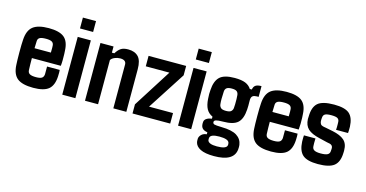

<svg xmlns="http://www.w3.org/2000/svg" viewBox="-80 -1000 2905 1525"><g transform="rotate(15 1372.0 -237.5)"><path d="M206.5 7.3Q115.7 7.3 75.2 -25.1Q34.7 -57.6 30.8 -132.8Q29.8 -146.5 29.1 -174.6Q28.3 -202.6 28.3 -235.4Q28.3 -268.1 28.8 -296.9Q29.3 -325.7 30.8 -340.8Q35.2 -418 76.2 -450.4Q117.2 -482.9 205.6 -482.9Q292.5 -482.9 331.8 -451.2Q371.1 -419.4 374.5 -345.7Q375.5 -337.4 376.2 -315.4Q377 -293.5 376.7 -267.1Q376.5 -240.7 374 -218.3H136.2Q136.2 -192.4 136.7 -167.7Q137.2 -143.1 138.2 -120.6Q138.7 -98.6 154.5 -89.4Q170.4 -80.1 206.1 -80.1Q239.7 -80.1 253.9 -89.4Q268.1 -98.6 270 -120.6Q271 -140.1 270 -184.6H374Q375 -180.7 375.2 -163.3Q375.5 -146 374.5 -132.8Q371.1 -57.6 332.8 -25.1Q294.4 7.3 206.5 7.3ZM136.2 -299.3H270.5Q271 -320.8 271 -338.4Q271 -356 270 -359.4Q268.1 -378.4 253.4 -387Q238.8 -395.5 205.6 -395.5Q169.9 -395.5 154.5 -387Q139.2 -378.4 138.2 -359.4Q137.7 -345.2 137.2 -330.1Q136.7 -314.9 136.2 -299.3Z M552.2 -544.4H444.3V-633.8H552.2ZM552.2 0H444.3V-475.1H552.2Z M738.8 0H631.3V-475.1H738.8V-424.3H758.8Q775.9 -453.1 797.4 -468Q818.8 -482.9 858.4 -482.9Q912.6 -482.9 941.9 -452.4Q971.2 -421.9 971.2 -349.6V0H864.3V-359.9Q864.3 -397.5 814.9 -397.5Q792 -397.5 770 -388.2Q748 -378.9 738.8 -363.3Z M1332 0H1022V-75.2L1221.2 -389.2H1026.9V-475.1H1335.9V-397.9L1134.8 -86.4H1332Z M1504.4 -544.4H1396.5V-633.8H1504.4ZM1504.4 0H1396.5V-475.1H1504.4Z M1733.9 159.7Q1660.2 159.7 1621.3 140.1Q1582.5 120.6 1575.7 86.4Q1575.2 81.5 1574.5 73.2Q1573.7 64.9 1574.7 57.1Q1576.7 39.6 1592.5 24.4Q1608.4 9.3 1634.8 6.8V-9.8Q1585.4 -16.6 1581.1 -56.2Q1579.6 -66.9 1581.1 -81.5Q1583 -98.6 1599.9 -109.4Q1616.7 -120.1 1642.1 -123.5V-140.1Q1607.9 -155.8 1591.6 -186Q1575.2 -216.3 1571.8 -266.6Q1570.3 -291 1570.1 -307.6Q1569.8 -324.2 1571.8 -340.8Q1576.2 -415 1611.8 -449Q1647.5 -482.9 1733.9 -482.9Q1789.6 -482.9 1821.8 -470Q1854 -457 1871.6 -429.2H1888.2Q1891.6 -453.6 1907.5 -464.4Q1923.3 -475.1 1955.6 -475.1V-386.7H1940.9Q1919.4 -386.7 1907.5 -378.2Q1895.5 -369.6 1894.5 -346.7V-324.2Q1894.5 -309.1 1894.8 -297.6Q1895 -286.1 1893.6 -266.6Q1888.7 -188.5 1853.3 -156Q1817.9 -123.5 1733.4 -123.5Q1692.4 -123.5 1676.5 -118.4Q1660.6 -113.3 1660.6 -102.1V-99.6Q1661.1 -87.9 1673.1 -83.7Q1685.1 -79.6 1732.9 -78.6Q1817.9 -77.6 1858.9 -51.8Q1899.9 -25.9 1906.7 21.5Q1908.7 37.6 1906.7 59.1Q1896 159.7 1733.9 159.7ZM1732.9 -211.9Q1764.2 -211.9 1775.4 -222.7Q1786.6 -233.4 1788.6 -249Q1790 -260.3 1790.5 -281.5Q1791 -302.7 1790.5 -324.2Q1790 -345.7 1788.6 -356.9Q1786.6 -376 1774.7 -385.7Q1762.7 -395.5 1732.9 -395.5Q1703.1 -395.5 1690.7 -385.5Q1678.2 -375.5 1677.2 -355.5Q1672.9 -286.1 1677.2 -252Q1678.2 -236.8 1689.2 -224.4Q1700.2 -211.9 1732.9 -211.9ZM1736.3 79.1Q1811 79.1 1818.8 50.3Q1821.8 39.6 1817.9 26.4Q1809.1 -1.5 1736.8 -1.5Q1668 -1.5 1660.2 25.9Q1657.2 39.1 1659.7 50.3Q1663.6 64 1682.1 71.5Q1700.7 79.1 1736.3 79.1Z M2162.6 7.3Q2071.8 7.3 2031.2 -25.1Q1990.7 -57.6 1986.8 -132.8Q1985.8 -146.5 1985.1 -174.6Q1984.4 -202.6 1984.4 -235.4Q1984.4 -268.1 1984.9 -296.9Q1985.4 -325.7 1986.8 -340.8Q1991.2 -418 2032.2 -450.4Q2073.2 -482.9 2161.6 -482.9Q2248.5 -482.9 2287.8 -451.2Q2327.1 -419.4 2330.6 -345.7Q2331.5 -337.4 2332.3 -315.4Q2333 -293.5 2332.8 -267.1Q2332.5 -240.7 2330.1 -218.3H2092.3Q2092.3 -192.4 2092.8 -167.7Q2093.3 -143.1 2094.2 -120.6Q2094.7 -98.6 2110.6 -89.4Q2126.5 -80.1 2162.1 -80.1Q2195.8 -80.1 2210 -89.4Q2224.1 -98.6 2226.1 -120.6Q2227.1 -140.1 2226.1 -184.6H2330.1Q2331.1 -180.7 2331.3 -163.3Q2331.5 -146 2330.6 -132.8Q2327.1 -57.6 2288.8 -25.1Q2250.5 7.3 2162.6 7.3ZM2092.3 -299.3H2226.6Q2227.1 -320.8 2227.1 -338.4Q2227.1 -356 2226.1 -359.4Q2224.1 -378.4 2209.5 -387Q2194.8 -395.5 2161.6 -395.5Q2126 -395.5 2110.6 -387Q2095.2 -378.4 2094.2 -359.4Q2093.8 -345.2 2093.3 -330.1Q2092.8 -314.9 2092.3 -299.3Z M2546.9 7.3Q2458.5 7.3 2421.6 -25.1Q2384.8 -57.6 2381.3 -132.8Q2380.9 -146 2381.1 -163.3Q2381.3 -180.7 2382.3 -184.6H2477.1Q2476.1 -163.6 2476.3 -146.7Q2476.6 -129.9 2477.1 -120.6Q2478 -98.6 2494.4 -89.4Q2510.7 -80.1 2546.9 -80.1Q2586.4 -80.1 2603.5 -89.4Q2620.6 -98.6 2621.1 -120.6Q2621.6 -130.4 2621.8 -131.8Q2622.1 -133.3 2622.3 -134.8Q2622.6 -136.2 2622.1 -145.5Q2621.6 -158.2 2612.1 -166.7Q2602.5 -175.3 2573.7 -178.7L2508.8 -194.3Q2441.4 -209.5 2411.1 -237.8Q2380.9 -266.1 2378.9 -317.9Q2378.4 -328.6 2379.9 -340.3Q2380.9 -417 2418.5 -450Q2456.1 -482.9 2551.8 -482.9Q2641.1 -482.9 2677.5 -451.2Q2713.9 -419.4 2717.3 -345.7Q2717.3 -333 2717 -314.9Q2716.8 -296.9 2715.8 -293H2617.2Q2618.2 -300.3 2618.4 -313.7Q2618.7 -327.1 2618.4 -340.6Q2618.2 -354 2617.7 -359.4Q2616.7 -378.4 2602.5 -387Q2588.4 -395.5 2551.8 -395.5Q2514.6 -395.5 2500.2 -387Q2485.8 -378.4 2484.4 -359.4Q2483.9 -350.1 2483.2 -346.4Q2482.4 -342.8 2482.9 -328.6Q2483.9 -313.5 2491.7 -303Q2499.5 -292.5 2533.7 -288.1L2592.8 -276.4Q2657.7 -263.2 2689.7 -235.1Q2721.7 -207 2721.7 -151.9Q2721.7 -147 2721.7 -141.1Q2721.7 -135.3 2721.2 -129.9Q2719.2 -56.2 2679.9 -24.4Q2640.6 7.3 2546.9 7.3Z"/></g></svg>

Font: Agdasima
Style: Bold
Weight: 700
Width: 3
Designer: The DocRepair Project, Patric King
Foundry: Google
Version: Version 2.002